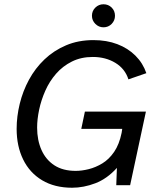

<svg xmlns="http://www.w3.org/2000/svg" viewBox="-20 -868 734 900"><path d="M318 12Q236 12 177.5 -23Q119 -58 88.5 -120.5Q58 -183 58 -264Q58 -322 72.5 -381.5Q87 -441 116 -494.5Q145 -548 188.5 -589.5Q232 -631 289.5 -655.5Q347 -680 418 -680Q480 -680 530 -661Q580 -642 615 -607Q650 -572 666 -525L582 -496Q566 -546 520.5 -573.5Q475 -601 415 -601Q360 -601 317 -579.5Q274 -558 243 -522.5Q212 -487 192.5 -443Q173 -399 163.5 -354Q154 -309 154 -270Q154 -211 174.5 -165Q195 -119 235 -93Q275 -67 335 -67Q363 -67 395.5 -75Q428 -83 459.5 -102Q491 -121 515 -156Q539 -191 550 -245L553 -264H361L378 -345H664L590 0H525L528 -81Q482 -30 427 -9Q372 12 318 12ZM465 -740Q443 -740 427 -756Q411 -772 411 -794Q411 -817 427 -832.5Q443 -848 465 -848Q488 -848 503.5 -832.5Q519 -817 519 -794Q519 -772 503.5 -756Q488 -740 465 -740Z"/></svg>

Font: Atkinson Hyperlegible Next
Style: Italic
Weight: 400
Italic angle: -12°
Designer: Elliott Scott, Megan Eiswerth, Linus Boman, Theodore Petrosky, Letters from Sweden
Foundry: Applied Design Works, Letters from Sweden
Version: Version 2.001